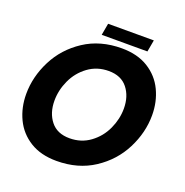

<svg xmlns="http://www.w3.org/2000/svg" viewBox="-156 -1034 1146 1192"><g transform="rotate(20 417.0 -438.0)"><path d="M27 -310Q27 -424 82 -532.5Q137 -641 242 -710Q347 -779 489 -779Q593 -779 664.5 -734.5Q736 -690 771.5 -615.5Q807 -541 807 -452Q807 -338 752 -229.5Q697 -121 592 -52Q487 17 345 17Q241 17 169.5 -27.5Q98 -72 62.5 -146.5Q27 -221 27 -310ZM628 -431Q628 -512 585.5 -565.5Q543 -619 461 -619Q384 -619 325.5 -576Q267 -533 236.5 -466.5Q206 -400 206 -331Q206 -250 248.5 -196.5Q291 -143 373 -143Q450 -143 508.5 -186Q567 -229 597.5 -295.5Q628 -362 628 -431ZM644 -815H342L356 -893H658Z"/></g></svg>

Font: Open Sauce Sans Black Italic
Style: Regular
Weight: 900
Italic angle: -10°
Designer: Alfredo Marco Pradil
Foundry: Creative Sauce Fz LLC
Version: Version 1.477